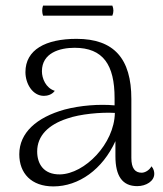

<svg xmlns="http://www.w3.org/2000/svg" viewBox="-20 -656 583 687"><path d="M382 -600C387 -612 387 -624 382 -636H134C130 -624 130 -612 134 -600ZM522 -61C514 -46 498 -38 487 -38C463 -38 450 -54 450 -91V-302C450 -446 388 -517 254 -517C143 -517 71 -478 71 -398C71 -356 97 -313 137 -313C149 -313 166 -317 176 -331C144 -341 130 -375 130 -401C130 -467 194 -485 247 -485C349 -485 390 -424 390 -305V-279C335 -284 268 -279 211 -264C111 -236 49 -181 49 -104C49 -36 92 11 171 11C262 11 347 -50 393 -151V-97C393 -26 418 10 471 10C503 10 532 -8 532 -34C532 -42 530 -52 522 -61ZM195 -32C135 -31 113 -71 113 -114C113 -170 153 -210 221 -232C266 -248 342 -255 391 -252C389 -141 283 -34 195 -32Z"/></svg>

Font: Arima Koshi Light
Style: Regular
Weight: 300
Designer: Joana Correia and Natanael Gama
Foundry: NDISCOVER
Version: Version 1.019;PS 001.019;hotconv 1.0.88;makeotf.lib2.5.64775